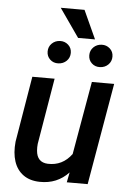

<svg xmlns="http://www.w3.org/2000/svg" viewBox="-60 -940 664 993"><g transform="rotate(5 272.0 -443.0)"><path d="M334.5 -52.2Q274.4 11.7 184.1 9.8Q132.8 8.8 98.9 -15.6Q64.9 -40 50.5 -83.7Q36.1 -127.4 42 -186.5L99.1 -528.3H214.8L157.2 -185.1Q155.3 -167 156.7 -149.9Q161.6 -89.4 217.8 -86.9Q294.4 -84 341.8 -148.4L408.2 -528.3H523.9L432.6 0H324.2ZM226.1 -725.1Q250.5 -726.1 268.6 -710Q286.6 -693.8 286.6 -668.5Q286.6 -643.6 269.5 -626.7Q252.4 -609.9 226.6 -608.9Q201.2 -607.9 183.8 -624.3Q166.5 -640.6 166.5 -665.5Q166.5 -690.4 183.6 -707.3Q200.7 -724.1 226.1 -725.1ZM442.4 -724.6Q466.8 -725.6 484.9 -709.5Q502.9 -693.4 502.9 -668Q502.9 -643.1 485.8 -626.2Q468.8 -609.4 442.9 -608.4Q417.5 -607.4 400.1 -623.8Q382.8 -640.1 382.8 -665Q382.8 -689.9 399.9 -706.8Q417 -723.6 442.4 -724.6ZM405.3 -749H317.4L214.4 -896.5H337.9Z"/></g></svg>

Font: Roboto Medium
Style: Italic
Weight: 500
Italic angle: -12°
Designer: Google
Version: Version 2.134; 2016